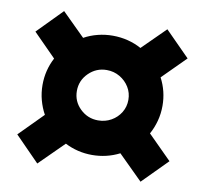

<svg xmlns="http://www.w3.org/2000/svg" viewBox="-75 -725 850 815"><g transform="rotate(10 350.0 -317.5)"><path d="M582 11 477 -93Q422 -65 359 -65Q297 -65 242 -93L137 11L32 -96L133 -198Q118 -225 109.5 -256.5Q101 -288 101 -322Q101 -385 130 -440L32 -539L137 -646L236 -548Q263 -563 294.5 -571Q326 -579 359 -579Q393 -579 424.5 -571Q456 -563 483 -548L582 -646L688 -539L589 -440Q618 -385 618 -322Q618 -288 609.5 -256.5Q601 -225 586 -198L688 -96ZM359 -214Q390 -214 415.5 -228.5Q441 -243 456 -267.5Q471 -292 471 -322Q471 -352 456 -376.5Q441 -401 415.5 -416Q390 -431 359 -431Q314 -431 281.5 -399Q249 -367 249 -322Q249 -277 281.5 -245.5Q314 -214 359 -214Z"/></g></svg>

Font: Montserrat ExtraBold
Style: Italic
Weight: 800
Italic angle: -11.3°
Designer: Julieta Ulanovsky
Foundry: Julieta Ulanovsky
Version: Version 9.000; ttfautohint (v1.8.4.7-5d5b)